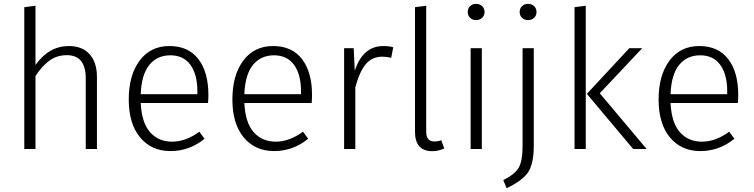

<svg xmlns="http://www.w3.org/2000/svg" viewBox="-20 -773 3910 996"><path d="M336.9 -534.2Q406.7 -534.2 444.8 -491.7Q482.9 -449.2 482.9 -374V0H424.8V-366.2Q424.8 -487.3 326.2 -486.8Q276.4 -486.8 237.8 -459.5Q199.2 -432.1 164.1 -378.9V0H106V-735.8L164.1 -743.2V-436Q233.9 -534.2 336.9 -534.2Z M1003.9 -284.2V-298.8Q1003.9 -386.7 967.8 -436.5Q931.6 -486.3 863.3 -486.1Q794.9 -485.8 754.4 -436Q713.9 -386.2 710 -284.2ZM1061 -280.8Q1061 -258.8 1059.1 -238.8H710Q714.8 -136.7 758.3 -87.4Q801.8 -38.1 872.8 -38.1Q943.8 -38.1 1014.2 -89.8L1041 -53.2Q962.9 10.7 864.3 10.7Q765.6 10.7 706.8 -60.1Q647.9 -130.9 647.9 -256.8Q647.9 -382.8 704.3 -458.5Q760.7 -534.2 858.9 -534.2Q957 -534.2 1009 -466.6Q1061 -398.9 1061 -280.8Z M1541.5 -284.2V-298.8Q1541.5 -386.7 1505.4 -436.5Q1469.2 -486.3 1400.9 -486.1Q1332.5 -485.8 1292 -436Q1251.5 -386.2 1247.6 -284.2ZM1598.6 -280.8Q1598.6 -258.8 1596.7 -238.8H1247.6Q1252.4 -136.7 1295.9 -87.4Q1339.4 -38.1 1410.4 -38.1Q1481.4 -38.1 1551.8 -89.8L1578.6 -53.2Q1500.5 10.7 1401.9 10.7Q1303.2 10.7 1244.4 -60.1Q1185.5 -130.9 1185.5 -256.8Q1185.5 -382.8 1241.9 -458.5Q1298.3 -534.2 1396.5 -534.2Q1494.6 -534.2 1546.6 -466.6Q1598.6 -398.9 1598.6 -280.8Z M1968.3 -534.2Q1999 -534.2 2020 -527.8L2009.3 -473.1Q1987.3 -479 1963.4 -479Q1910.2 -479 1877.7 -440.4Q1845.2 -401.9 1823.2 -319.8V0H1765.1V-522.9H1814.9L1820.3 -405.8Q1862.3 -534.2 1968.3 -534.2Z M2190.9 -89.8Q2190.9 -39.1 2233.9 -39.1Q2253.9 -39.1 2268.6 -45.9L2284.7 -2.9Q2253.9 11.2 2222.7 11.2Q2132.8 11.2 2132.8 -89.8V-735.8L2190.9 -743.2Z M2479.5 0H2421.4V-522.9H2479.5ZM2418.2 -741Q2430.2 -752.9 2449.7 -752.9Q2469.2 -752.9 2481.4 -741Q2493.7 -729 2493.7 -710.9Q2493.7 -692.9 2481.4 -680.9Q2469.2 -668.9 2449.7 -668.9Q2430.2 -668.9 2418.2 -680.9Q2406.2 -692.9 2406.2 -710.9Q2406.2 -729 2418.2 -741Z M2749 -522.9V-19Q2749 80.1 2717.5 123.5Q2686 167 2607.9 203.1L2590.8 161.1Q2647.9 133.3 2669.4 99.1Q2690.9 64.9 2690.9 -17.1V-522.9ZM2687.7 -741Q2699.7 -752.9 2719.2 -752.9Q2738.8 -752.9 2751 -741Q2763.2 -729 2763.2 -710.9Q2763.2 -692.9 2751 -680.9Q2738.8 -668.9 2719.2 -668.9Q2699.7 -668.9 2687.7 -680.9Q2675.8 -692.9 2675.8 -710.9Q2675.8 -729 2687.7 -741Z M3091.3 -289.1 3334.5 0H3264.6L3024.4 -286.1L3244.6 -522.9H3311.5ZM3018.6 0H2960.4V-735.8L3018.6 -743.2Z M3752.4 -284.2V-298.8Q3752.4 -386.7 3716.3 -436.5Q3680.2 -486.3 3611.8 -486.1Q3543.5 -485.8 3502.9 -436Q3462.4 -386.2 3458.5 -284.2ZM3809.6 -280.8Q3809.6 -258.8 3807.6 -238.8H3458.5Q3463.4 -136.7 3506.8 -87.4Q3550.3 -38.1 3621.3 -38.1Q3692.4 -38.1 3762.7 -89.8L3789.6 -53.2Q3711.4 10.7 3612.8 10.7Q3514.2 10.7 3455.3 -60.1Q3396.5 -130.9 3396.5 -256.8Q3396.5 -382.8 3452.9 -458.5Q3509.3 -534.2 3607.4 -534.2Q3705.6 -534.2 3757.6 -466.6Q3809.6 -398.9 3809.6 -280.8Z"/></svg>

Font: FiraSans-Light
Style: Regular
Weight: 300
Designer: Carrois Corporate & Edenspiekermann AG
Foundry: Carrois Corporate GbR & Edenspiekermann AG
Version: Version 3.106;PS 003.106;hotconv 1.0.70;makeotf.lib2.5.58329